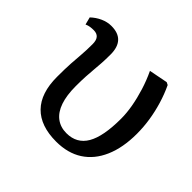

<svg xmlns="http://www.w3.org/2000/svg" viewBox="-131 -673 843 843"><g transform="rotate(45 290.5 -251.5)"><path d="M308 14Q211 14 160.5 -37.5Q110 -89 110 -190Q110 -241 112 -273.5Q114 -306 116.5 -334.5Q119 -363 119 -402Q119 -426 109 -437.5Q99 -449 79 -449Q68 -449 57.5 -447.5Q47 -446 36 -441L27 -476Q47 -495 71.5 -506Q96 -517 121 -517Q164 -517 185.5 -494Q207 -471 207 -426Q207 -395 205.5 -372Q204 -349 202 -327.5Q200 -306 198.5 -280.5Q197 -255 197 -219Q197 -162 210.5 -123Q224 -84 250.5 -64Q277 -44 314 -44Q378 -44 408.5 -96.5Q439 -149 439 -259Q439 -294 432 -333.5Q425 -373 412 -415Q399 -457 380 -497L467 -514L479 -508Q497 -470 509.5 -428.5Q522 -387 528.5 -345Q535 -303 535 -261Q535 -175 508 -113Q481 -51 430.5 -18.5Q380 14 308 14Z"/></g></svg>

Font: Literata 18pt
Style: Regular
Weight: 400
Designer: Latin by Veronika Burian and Jose Scaglione. Greek by Irene Vlachou. Cyrillic by Vera Evstafieva.
Foundry: TypeTogether
Version: Version 3.103;gftools[0.9.29]